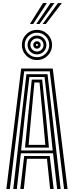

<svg xmlns="http://www.w3.org/2000/svg" viewBox="-20 -1255 491 1275"><path d="M22.3 0 120.7 -800H330.3L428.7 0H405.4L310.4 -781.3H140.6L45.6 0ZM114.6 0 140.6 -219.1H310.4L336.4 0H312.8L291.9 -200.6H159.1L138.2 0ZM68.1 0 155.4 -762.4H295.6L382.9 0H359.3L332.3 -237.4H118.7L91.7 0ZM120.1 -255.9H329.9L305.6 -485.5L275.8 -743.8H175.2L144.6 -485.5ZM146 -274.7 166.7 -485.5 191 -726.2H260L285 -485.5L305 -274.7ZM169.9 -293.2H281.1L263.4 -485.5L242.5 -707.4H208.5L187.6 -485.5ZM225.5 -856.3Q197.9 -856.3 175.1 -869.7Q152.3 -883.2 138.8 -906Q125.4 -928.8 125.4 -956.4Q125.4 -984.2 138.8 -1006.9Q152.3 -1029.6 175.1 -1043.1Q197.9 -1056.5 225.5 -1056.5Q253.3 -1056.5 276 -1043.1Q298.7 -1029.6 312.2 -1006.9Q325.6 -984.2 325.6 -956.4Q325.6 -928.8 312.2 -906Q298.7 -883.2 276 -869.7Q253.3 -856.3 225.5 -856.3ZM225.5 -875.1Q259.4 -875.1 283.1 -898.9Q306.8 -922.6 306.8 -956.4Q306.8 -990.3 283.1 -1014Q259.4 -1037.7 225.5 -1037.7Q191.7 -1037.7 168 -1014Q144.2 -990.3 144.2 -956.4Q144.2 -922.6 168 -898.9Q191.7 -875.1 225.5 -875.1ZM225.5 -893.9Q199.4 -893.9 181.2 -912.1Q163 -930.3 163 -956.4Q163 -982.4 181.2 -1000.6Q199.4 -1018.8 225.5 -1018.8Q251.6 -1018.8 269.8 -1000.6Q288 -982.4 288 -956.4Q288 -930.3 269.8 -912.1Q251.6 -893.9 225.5 -893.9ZM225.5 -912.8Q243.6 -912.8 256.3 -925.6Q269.1 -938.4 269.1 -956.4Q269.1 -974.5 256.3 -987.2Q243.6 -1000 225.5 -1000Q207.5 -1000 194.7 -987.2Q181.9 -974.5 181.9 -956.4Q181.9 -938.4 194.7 -925.6Q207.5 -912.8 225.5 -912.8ZM225.5 -931.6Q215.1 -931.6 207.9 -938.8Q200.7 -946 200.7 -956.5Q200.7 -966.9 207.9 -974Q215.1 -981.2 225.6 -981.2Q236 -981.2 243.1 -974Q250.3 -966.9 250.3 -956.4Q250.3 -946 243.1 -938.8Q236 -931.6 225.5 -931.6ZM225.5 -949.8Q232.1 -949.8 232.1 -956.4Q232.1 -963 225.5 -963Q218.9 -963 218.9 -956.4Q218.9 -949.8 225.5 -949.8ZM178.6 -1095.8 265.7 -1234.7H291.3L200.4 -1095.8ZM263 -1095.8 365.3 -1234.7H390.9L284.7 -1095.8ZM220.9 -1095.8 315.5 -1234.7H341.1L242.4 -1095.8Z"/></svg>

Font: Big Shoulders Inline Text Thin
Style: Regular
Weight: 100
Designer: Patric King
Foundry: XO Type Co
Version: Version 2.002